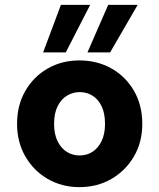

<svg xmlns="http://www.w3.org/2000/svg" viewBox="-20 -756 653 788"><path d="M306 12Q234 12 176 -21.5Q118 -55 84 -114Q50 -173 50 -248Q50 -324 84 -383Q118 -442 176 -475Q234 -508 306 -508Q379 -508 437.5 -475Q496 -442 530 -383Q564 -324 564 -248Q564 -172 529.5 -113.5Q495 -55 437 -21.5Q379 12 306 12ZM306 -118Q336 -118 359 -132.5Q382 -147 396.5 -176Q411 -205 411 -248Q411 -291 397 -320Q383 -349 359.5 -363.5Q336 -378 307 -378Q279 -378 255 -363.5Q231 -349 216.5 -320Q202 -291 202 -248Q202 -205 216.5 -176Q231 -147 254.5 -132.5Q278 -118 306 -118ZM339 -541 424 -736H545L432 -541ZM157 -541 230 -736H350L250 -541Z"/></svg>

Font: DM Sans 24pt Black
Style: Regular
Weight: 900
Designer: Colophon Foundry, Jonny Pinhorn
Foundry: Colophon Foundry
Version: Version 4.004;gftools[0.9.30]